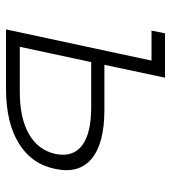

<svg xmlns="http://www.w3.org/2000/svg" viewBox="15 -585 570 640"><g transform="rotate(90 300.0 -265.0)"><path d="M78 0 182 -485H82L91 -530H239L196 -328H346Q458 -328 509 -285.5Q560 -243 543 -164Q527 -85 457.5 -42.5Q388 0 276 0ZM136 -46H286Q374 -46 427 -76.5Q480 -107 493 -164Q505 -223 465 -253.5Q425 -284 337 -284H187Z"/></g></svg>

Font: Geist Mono ExtraLight
Style: Italic
Weight: 200
Italic angle: -12°
Monospace: yes
Designer: Basement.studio, Andrés Briganti, Mateo Zaragoza
Foundry: Basement.studio, Vercel, Andrés Briganti, Guido Ferreyra, Mateo Zaragoza
Version: Version 1.500; ttfautohint (v1.8.4.7-5d5b)